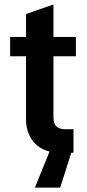

<svg xmlns="http://www.w3.org/2000/svg" viewBox="-20 -685 392 861"><path d="M219.7 -432.6V-158.2Q219.7 -105.5 271.5 -105.5H309.6V0H251Q178.7 0 138.7 -40Q96.7 -82 96.7 -150.4V-432.6H25.4V-519.5H96.7V-622.1L219.7 -665V-519.5H320.3V-432.6ZM205.1 -12.7H303.7L250 156.2H136.7Z"/></svg>

Font: Dinish
Style: Bold
Weight: 700
Designer: Bert Driehuis
Foundry: Playbeing
Version: Version 3.006; git-39231f3c-release